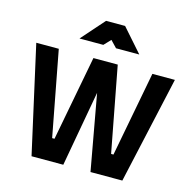

<svg xmlns="http://www.w3.org/2000/svg" viewBox="-129 -1064 1200 1195"><g transform="rotate(15 470.5 -467.0)"><path d="M23.9 -689.9H168.9L272.9 -142.1H288.1L392.1 -689.9H548.8L652.8 -142.1H668L772 -689.9H917L763.2 0H558.1L470.2 -486.8L382.8 0H178.2ZM276.9 -785.2 408.2 -934.1H530.8L662.1 -785.2H512.2L471.2 -828.1L430.2 -785.2Z"/></g></svg>

Font: TitilliumText25L
Style: 999 wt
Weight: 900
Designer: Accademia di Belle Arti di Urbino and others
Foundry: Accademia di Belle Arti di Urbino and others.
Version: Version 25.000